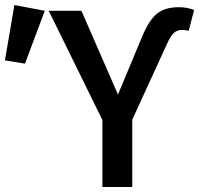

<svg xmlns="http://www.w3.org/2000/svg" viewBox="-167 -751 803 771"><path d="M590.8 -627.2Q584.6 -628.7 578.5 -629.7Q572.3 -630.8 563.6 -630.8Q544.6 -630.8 531.5 -619Q518.5 -607.2 504.6 -576.9L364.1 -270.3V0H244.1V-269.2L28.7 -707.7H160L306.7 -371.3L403.6 -603.6Q431.3 -670.3 463.3 -696.2Q495.4 -722.1 551.3 -722.1Q569.7 -722.1 584.9 -719Q600 -715.9 612.3 -710.8ZM-109.2 -730.8 12.8 -707.7 -66.7 -495.4 -147.2 -508.7Z"/></svg>

Font: Fira Code Medium
Style: Regular
Weight: 500
Designer: Carrois Corporate, Edenspiekermann AG, Nikita Prokopov
Foundry: Carrois Corporate, Edenspiekermann AG, Nikita Prokopov
Version: Version 6.002